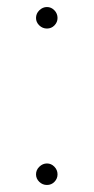

<svg xmlns="http://www.w3.org/2000/svg" viewBox="-20 -525 269 549"><path d="M83 -26.4Q83 -39.1 92.5 -48.3Q102.1 -57.6 114.3 -57.6Q126.5 -57.6 135.5 -48.3Q144.5 -39.1 144.5 -26.4Q144.5 -14.2 135.7 -5.1Q127 3.9 114.3 3.9Q101.6 3.9 92.3 -5.1Q83 -14.2 83 -26.4ZM83 -473.6Q83 -486.3 92.5 -495.6Q102.1 -504.9 114.3 -504.9Q126.5 -504.9 135.5 -495.6Q144.5 -486.3 144.5 -473.6Q144.5 -461.4 135.7 -452.4Q127 -443.4 114.3 -443.4Q101.6 -443.4 92.3 -452.4Q83 -461.4 83 -473.6Z"/></svg>

Font: Pretendard Thin
Style: Regular
Weight: 100
Designer: Base glyphs from Inter by Rasmus Andersson; Hangeul glyphs from Noto Sans CJK(Source Han Sans) by Jang Soo-young and Kan
Foundry: Kil Hyung-jin
Version: Version 1.309